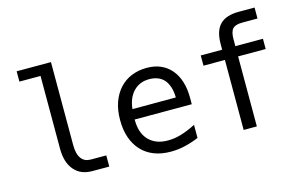

<svg xmlns="http://www.w3.org/2000/svg" viewBox="-94 -1005 1994 1264"><g transform="rotate(-15 903.0 -373.0)"><path d="M400.9 3.9Q361.8 3.9 330.8 -8.3Q299.8 -20.5 276.4 -47.9Q231.9 -99.6 231.9 -194.3V-689.5H87.9V-759.8H321.8V-194.3Q321.8 -133.3 344.2 -103Q356 -86.9 372.3 -79.6Q388.7 -72.3 409.7 -72.3H514.6V3.9H400.9Z M932.6 14.2Q869.6 14.2 819.6 -5.1Q769.5 -24.4 734.4 -62Q699.2 -99.6 680.9 -152.6Q662.6 -205.6 662.6 -272.5Q662.6 -341.3 681.2 -393.3Q699.7 -445.3 732.4 -481.9Q768.1 -521.5 815.9 -540.8Q863.8 -560.1 918.9 -560.1Q973.6 -560.1 1014.9 -542Q1056.2 -523.9 1085.4 -489.7Q1114.7 -455.6 1130.1 -407Q1145.5 -358.4 1145.5 -295.9V-252H756.3V-249Q756.3 -159.7 803.2 -110.8Q825.7 -87.4 857.7 -74.7Q889.6 -62 934.1 -62Q978.5 -62 1024.4 -75.7Q1071.8 -89.8 1124.5 -117.2V-27.8Q1098.6 -17.1 1074.2 -9.3Q1049.8 -1.5 1025.9 3.9Q1002.4 9.3 979 11.7Q955.6 14.2 932.6 14.2ZM1055.7 -322.3Q1054.7 -364.3 1044.7 -394.3Q1034.7 -424.3 1018.6 -442.9Q1001 -463.4 975.1 -473.6Q949.2 -483.9 917 -483.9Q851.1 -483.9 809.6 -440.9Q767.6 -397.5 759.8 -321.8Z M1431.6 -477.1H1285.6V-546.9H1431.6V-585Q1431.6 -675.3 1473.1 -717.3Q1514.2 -759.8 1601.6 -759.8H1709.5V-685.1H1607.4Q1581.1 -685.1 1565.2 -679.9Q1549.3 -674.8 1540.5 -665.5Q1521.5 -645.5 1521.5 -595.2V-546.9H1709.5V-477.1H1521.5V0H1431.6Z"/></g></svg>

Font: Hack
Style: Regular
Weight: 400
Monospace: yes
Designer: Christopher Simpkins
Foundry: Christopher Simpkins
Version: Version 2.019; ttfautohint (v1.4.1) -l 4 -r 80 -G 350 -x 0 -